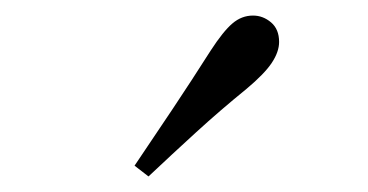

<svg xmlns="http://www.w3.org/2000/svg" viewBox="-20 -838 475 248"><path d="M153.8 -624Q178.7 -660.9 203.1 -697.4Q227.5 -734 252.2 -772.8Q268.3 -797.6 280.2 -807.7Q292.1 -817.9 306.8 -817.9Q319.7 -817.9 330.1 -809.1Q340.5 -800.3 340.5 -783.8Q340.5 -771.1 331.1 -756.9Q321.7 -742.7 298.3 -723.1Q264.7 -695.8 233.7 -667.5Q202.7 -639.2 171.8 -610.1Z"/></svg>

Font: Noto Serif KR
Style: Regular
Weight: 200
Designer: Ryoko NISHIZUKA 西塚涼子 (kana & ideographs); Frank Grießhammer (Latin, Greek & Cyrillic); Wenlong ZHANG 张文龙 (bopomofo); San
Foundry: Adobe
Version: Version 2.001;hotconv 1.1.0;makeotfexe 2.6.0